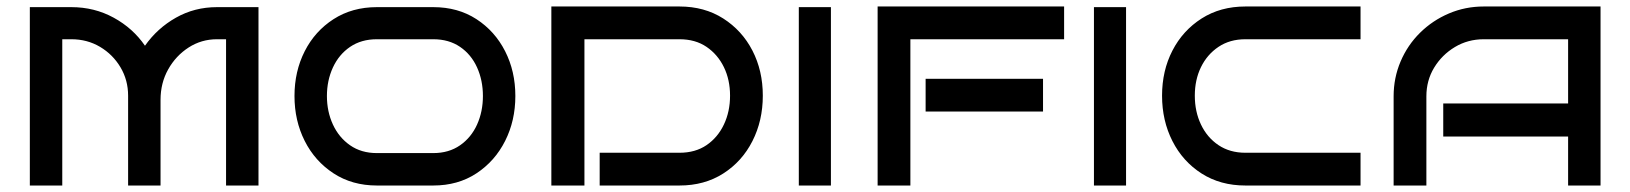

<svg xmlns="http://www.w3.org/2000/svg" viewBox="-20 -572 5027 592"><path d="M475 0H375V-277Q375 -325 351.5 -364.5Q328 -404 288.5 -427.5Q249 -451 200 -451H172V0H72V-550H200Q271 -550 330.5 -517.5Q390 -485 427 -431Q465 -485 522.5 -517.5Q580 -550 649 -550H777V0H677V-451H649Q601 -451 561.5 -425.5Q522 -400 498.5 -358Q475 -316 475 -264Z M1569 -276Q1569 -200 1537.5 -137.5Q1506 -75 1449 -37.5Q1392 0 1316 0H1142Q1066 0 1008.5 -37.5Q951 -75 919.5 -137.5Q888 -200 888 -276Q888 -352 919.5 -414Q951 -476 1008.5 -513Q1066 -550 1142 -550H1316Q1392 -550 1449 -513Q1506 -476 1537.5 -414Q1569 -352 1569 -276ZM1469 -276Q1469 -324 1451 -364Q1433 -404 1398.5 -427.5Q1364 -451 1316 -451H1142Q1094 -451 1059.5 -427.5Q1025 -404 1006.5 -364Q988 -324 988 -276Q988 -228 1006.5 -188Q1025 -148 1059.5 -124Q1094 -100 1142 -100H1316Q1364 -100 1398.5 -124Q1433 -148 1451 -188Q1469 -228 1469 -276Z M2332 -277Q2332 -200 2300 -137Q2268 -74 2210 -37Q2152 0 2075 0H1829V-101H2075Q2124 -101 2158.5 -124.5Q2193 -148 2212 -188Q2231 -228 2231 -277Q2231 -326 2212 -365Q2193 -404 2158.5 -427.5Q2124 -451 2075 -451H1782V0H1680V-552H2075Q2152 -552 2210 -515Q2268 -478 2300 -416Q2332 -354 2332 -277Z M2542 0H2443V-550H2542Z M3261 -451H2787V0H2686V-552H3261ZM3196 -228H2834V-329H3196ZM3452 0H3353V-550H3452Z M4175 0H3820Q3743 0 3685 -37Q3627 -74 3595 -137Q3563 -200 3563 -277Q3563 -354 3595 -416Q3627 -478 3685 -515Q3743 -552 3820 -552H4175V-451H3820Q3772 -451 3737 -427.5Q3702 -404 3683 -365Q3664 -326 3664 -277Q3664 -228 3683 -188Q3702 -148 3737 -124.5Q3772 -101 3820 -101H4175Z M4915 0H4815V-151H4430V-253H4815V-451H4555Q4506 -451 4466 -427Q4426 -403 4402 -363.5Q4378 -324 4378 -275V0H4277V-275Q4277 -332 4298.5 -382.5Q4320 -433 4358.5 -471Q4397 -509 4447.5 -530.5Q4498 -552 4555 -552H4915Z"/></svg>

Font: Bruno Ace SC
Style: Regular
Weight: 400
Version: Version 1.100; ttfautohint (v1.8.4.7-5d5b);gftools[0.9.27]